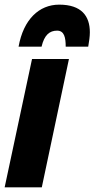

<svg xmlns="http://www.w3.org/2000/svg" viewBox="-32 -807 407 827"><path d="M48 -606H147C159 -657 182 -675 214 -675C245 -675 251 -645 251 -606H348C352 -629 355 -650 355 -668C355 -738 319 -787 223 -787C136 -787 69 -723 48 -606ZM-12 0H148L265 -553H106Z"/></svg>

Font: Noto Sans ExtraCondensed Black
Style: Italic
Weight: 900
Width: 2
Italic angle: -12°
Designer: Monotype Design Team
Foundry: Monotype Imaging Inc.
Version: Version 2.013